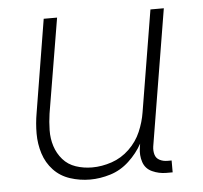

<svg xmlns="http://www.w3.org/2000/svg" viewBox="-44 -576 664 629"><g transform="rotate(-5 288.0 -261.0)"><path d="M228 8Q261 8 295 -2.5Q329 -13 356.5 -38.5Q384 -64 401 -95L399 -82Q395 -57 402.5 -34.5Q410 -12 432 -2Q454 8 478 8H499V-31H485Q471 -31 459.5 -37Q448 -43 444.5 -55.5Q441 -68 443 -82L517 -530H473L418 -197Q413 -165 399.5 -133.5Q386 -102 360.5 -77.5Q335 -53 302.5 -42Q270 -31 238 -31Q238 -31 238 -31Q238 -31 238 -31Q210 -31 184.5 -39.5Q159 -48 142 -67.5Q125 -87 117 -112Q109 -137 109.5 -164.5Q110 -192 114 -219L166 -530H122L72 -225Q66 -191 66 -157Q66 -123 76 -91.5Q86 -60 108 -36.5Q130 -13 162 -2.5Q194 8 228 8Z"/></g></svg>

Font: Iosevka Sparkle Extralight
Style: Italic
Weight: 200
Italic angle: -9°
Designer: Belleve Invis
Foundry: Belleve Invis
Version: Version 4.5.0; ttfautohint (v1.8.3)